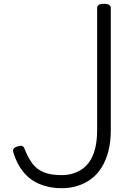

<svg xmlns="http://www.w3.org/2000/svg" viewBox="-20 -973 726 1012"><path d="M305 19Q241 19 189.5 -2.5Q138 -24 103.5 -66Q69 -108 50 -170Q47 -183 53 -190.5Q59 -198 73 -201Q85 -206 95 -204Q105 -202 110 -187Q128 -141 151 -110.5Q174 -80 211 -65Q248 -50 305 -50Q339 -50 368 -59.5Q397 -69 420 -87Q443 -105 459 -132.5Q475 -160 483.5 -199Q492 -238 492 -287V-930Q492 -942 501 -947.5Q510 -953 528 -953Q546 -953 555 -947.5Q564 -942 564 -930V-288Q564 -227 552 -179Q540 -131 517.5 -93.5Q495 -56 463 -31.5Q431 -7 391 6Q351 19 305 19Z"/></svg>

Font: Playwrite US Modern Light
Style: Regular
Weight: 300
Designer: Veronika Burian, José Scaglione
Foundry: TypeTogether
Version: Version 1.003